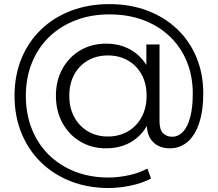

<svg xmlns="http://www.w3.org/2000/svg" viewBox="-20 -726 1073 946"><path d="M515.3 200.4Q412.4 200.4 327.5 166.8Q242.5 133.3 180.6 72.4Q118.8 11.6 85.2 -71.5Q51.6 -154.6 51.6 -254Q51.6 -353.9 85.4 -436.7Q119.2 -519.4 181.6 -579.8Q243.9 -640.1 329.9 -673Q415.9 -705.8 519.3 -705.8Q620.5 -705.8 705.2 -674Q789.8 -642.3 851.9 -583.5Q913.9 -524.8 947.7 -443.9Q981.5 -363 981.5 -265.2Q981.5 -180.7 961.5 -120.2Q941.5 -59.7 904.7 -27.5Q867.8 4.7 816.4 4.7Q765.2 4.7 734.4 -26Q703.5 -56.8 703.5 -113.4V-192.3L710.6 -256L701.2 -356.1V-506.8H766V-127.9Q766 -86.3 783.9 -69.3Q801.9 -52.3 827.8 -52.3Q858.9 -52.3 882 -77.1Q905 -101.9 917.4 -149.4Q929.8 -196.9 929.8 -264.1Q929.8 -352.2 900 -423.9Q870.3 -495.7 815.2 -547.7Q760.1 -599.6 685.1 -627.4Q610.2 -655.1 519.3 -655.1Q427.8 -655.1 351.8 -625.8Q275.9 -596.5 221.3 -543.2Q166.8 -489.9 137.1 -416.3Q107.3 -342.6 107.3 -254Q107.3 -165.2 136.6 -91.3Q165.8 -17.4 219.8 36.1Q273.9 89.6 348.8 119.2Q423.8 148.7 515.3 148.7Q560.4 148.7 611.8 138Q663.3 127.2 706.5 104.7L724.2 153.8Q679 177.3 622.2 188.8Q565.4 200.4 515.3 200.4ZM502.5 4.7Q431.5 4.7 375.6 -28.5Q319.8 -61.7 287.6 -120.4Q255.5 -179 255.5 -253.9Q255.5 -329.2 287.6 -387.1Q319.8 -445.1 375.6 -478Q431.5 -510.9 502.5 -510.9Q571.8 -510.9 625.3 -480Q678.7 -449 709.2 -391.7Q739.7 -334.3 739.7 -253.9Q739.7 -173.9 709.5 -115.9Q679.3 -57.8 626.1 -26.5Q572.9 4.7 502.5 4.7ZM511.6 -53.4Q566.2 -53.4 609.4 -78.2Q652.5 -102.9 677.4 -148.3Q702.3 -193.7 702.3 -253.9Q702.3 -315.1 677.4 -359.7Q652.5 -404.3 609.4 -428.6Q566.2 -452.8 511.6 -452.8Q456.3 -452.8 413.4 -428.3Q370.5 -403.7 345.9 -358.9Q321.4 -314 321.4 -253.9Q321.4 -194.2 345.9 -149.1Q370.5 -104.1 413.4 -78.7Q456.3 -53.4 511.6 -53.4Z"/></svg>

Font: Montserrat Alternates Thin
Style: Regular
Weight: 100
Designer: Julieta Ulanovsky
Foundry: Julieta Ulanovsky
Version: Version 9.000